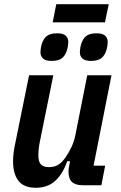

<svg xmlns="http://www.w3.org/2000/svg" viewBox="-20 -879 573 911"><path d="M233 -522 170 -211Q162 -174 162 -142Q162 -112 174 -99Q186 -86 212 -86Q238 -86 256 -97Q274 -108 290 -131Q306 -154 318.5 -180Q331 -206 337 -235L394 -522H509L424 -93H479L461 0H374Q338 0 321.5 -15.5Q305 -31 305 -65Q305 -72 306 -79.5Q307 -87 309 -95L312 -114H299Q277 -52 241 -20Q205 12 150 12Q94 12 68 -20.5Q42 -53 42 -114Q42 -135 45 -157.5Q48 -180 52 -197L118 -522ZM247 -859H496L478 -773H230ZM225 -590Q196 -590 184 -601.5Q172 -613 172 -630Q172 -635 173 -644.5Q174 -654 177 -666Q185 -695 202 -708Q219 -721 251 -721Q280 -721 292 -709.5Q304 -698 304 -681Q304 -676 303 -666.5Q302 -657 299 -645Q291 -616 274 -603Q257 -590 225 -590ZM412 -590Q383 -590 371 -601.5Q359 -613 359 -630Q359 -635 360 -644.5Q361 -654 364 -666Q372 -695 389 -708Q406 -721 438 -721Q467 -721 479 -709.5Q491 -698 491 -681Q491 -676 490 -666.5Q489 -657 486 -645Q478 -616 461 -603Q444 -590 412 -590Z"/></svg>

Font: IBM Plex Sans Cond SmBld
Style: Italic
Weight: 600
Width: 3
Italic angle: -11°
Designer: Mike Abbink, Paul van der Laan, Pieter van Rosmalen
Foundry: Bold Monday
Version: Version 1.3